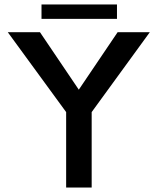

<svg xmlns="http://www.w3.org/2000/svg" viewBox="-20 -845 710 865"><path d="M655 -700H510L335 -441L160 -700H15L278 -340V0H393V-340ZM167 -760H507V-825H167Z"/></svg>

Font: Goli Medium
Style: Regular
Weight: 500
Designer: jaikishan Patel
Foundry: MagicType
Version: Version 1.000;Glyphs 3.2 (3242)